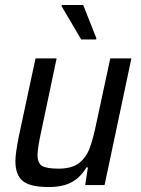

<svg xmlns="http://www.w3.org/2000/svg" viewBox="-20 -745 567 773"><path d="M42 -97Q42 -127 56 -197L123 -510H208L146 -216Q132 -153 131 -122Q131 -88 149.5 -77Q168 -66 216 -66Q269 -66 298 -88.5Q327 -111 341 -148.5Q355 -186 369 -254L424 -510H509L401 0H323L334 -71H328Q305 -32 269.5 -12Q234 8 176 8Q101 8 71.5 -16.5Q42 -41 42 -97ZM307 -586 228 -720 229 -725H315L368 -591L367 -586Z"/></svg>

Font: Saira Semi Condensed
Style: Italic
Weight: 400
Width: 4
Italic angle: -12°
Designer: Hector Gatti with collaboration of the Omnibus-Type team
Foundry: Omnibus-Type
Version: Version 1.001; ttfautohint (v1.8)